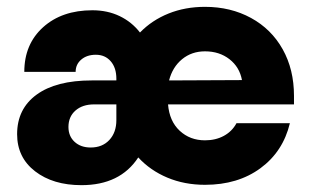

<svg xmlns="http://www.w3.org/2000/svg" viewBox="-20 -530 909 561"><path d="M30 -138Q30 -212 87 -253.5Q144 -295 248 -295H320V-300Q320 -332 303.5 -351Q287 -370 260 -370Q234 -370 217.5 -356Q201 -342 201 -320H51Q51 -401 106 -450.5Q161 -500 250 -500Q294 -500 329.5 -483Q365 -466 389 -435Q424 -471 472.5 -490.5Q521 -510 579 -510Q654 -510 713.5 -477.5Q773 -445 806 -386Q839 -327 839 -250V-225H471Q475 -176 505 -148Q535 -120 579 -120Q610 -120 634 -133Q658 -146 671 -170H827Q807 -87 741 -38.5Q675 10 579 10Q519 10 469 -11Q419 -32 384 -70Q331 11 218 11Q135 11 82.5 -29.5Q30 -70 30 -138ZM320 -179V-225H255Q221 -225 200.5 -207Q180 -189 180 -159Q180 -132 198 -115.5Q216 -99 245 -99Q279 -99 299.5 -121Q320 -143 320 -179ZM687 -296Q680 -334 650.5 -357Q621 -380 579 -380Q540 -380 512 -357Q484 -334 474 -295Z"/></svg>

Font: Goli Bold
Style: Regular
Weight: 700
Designer: jaikishan Patel
Foundry: MagicType
Version: Version 1.000